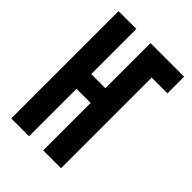

<svg xmlns="http://www.w3.org/2000/svg" viewBox="-215 -832 930 930"><g transform="rotate(45 250.0 -367.5)"><path d="M37 0V-735H159V-426H256V-735H486V-621H378V0H256V-325H159V0Z"/></g></svg>

Font: Iosevka SS04 Heavy
Style: Regular
Weight: 900
Monospace: yes
Designer: Belleve Invis
Foundry: Belleve Invis
Version: Version 19.0.0; ttfautohint (v1.8.4)